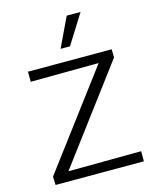

<svg xmlns="http://www.w3.org/2000/svg" viewBox="-131 -995 877 1084"><g transform="rotate(-15 307.0 -453.5)"><path d="M55 -49 470 -602 72 -599V-658H561L562 -610L147 -56L573 -59V0H57ZM365 -907H446L338 -735H283Z"/></g></svg>

Font: LXGW Bright GB
Style: Regular
Weight: 400
Designer: Christian Thalmann (Catharsis Fonts)
Foundry: LXGW / Christian Thalmann (Catharsis Fonts) / Fontworks Inc.
Version: Version 5.510